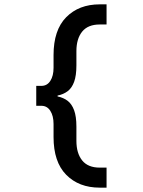

<svg xmlns="http://www.w3.org/2000/svg" viewBox="-20 -732 656 882"><path d="M438 130Q342.5 130 284.2 71Q226 12 226 -102.5V-162.5Q226 -199.5 211.2 -222.8Q196.5 -246 170 -246H146.5V-337.5H170Q196.5 -337.5 211.2 -360.5Q226 -383.5 226 -420.5V-479Q226 -594 284.2 -653Q342.5 -712 438 -712H469.5V-619.5H438Q384 -619.5 357.5 -586.8Q331 -554 331 -497V-432Q331 -384.5 320.5 -356Q310 -327.5 290.8 -313Q271.5 -298.5 244.5 -293V-289Q271.5 -283.5 290.8 -268.8Q310 -254 320.5 -225.5Q331 -197 331 -150V-85Q331 -28 357.5 5Q384 38 438 38H469.5V130Z"/></svg>

Font: Overpass Mono SemiBold
Style: Regular
Weight: 600
Monospace: yes
Designer: Delve Withrington, Dave Bailey
Foundry: Delve Fonts LLC
Version: Version 4.000